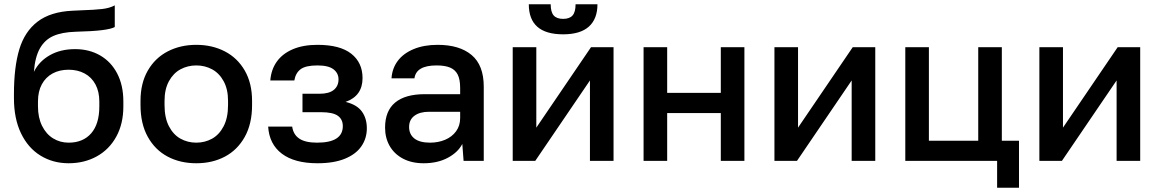

<svg xmlns="http://www.w3.org/2000/svg" viewBox="-20 -750 5405 895"><path d="M45 -292V-312Q45 -437 70 -520Q95 -603 155 -649Q215 -695 317 -700L360 -702Q421 -704 456 -708Q491 -712 515 -725V-624Q499 -615 455.5 -609.5Q412 -604 332 -602Q268 -600 228 -582Q188 -564 165.5 -523.5Q143 -483 138 -415Q162 -464 212 -492.5Q262 -521 330 -521Q396 -521 447 -491.5Q498 -462 526.5 -407Q555 -352 555 -277V-254Q555 -173 522 -113Q489 -53 431 -21Q373 11 300 11Q227 11 169 -24.5Q111 -60 78 -128.5Q45 -197 45 -292ZM443 -254V-277Q443 -323 425 -356.5Q407 -390 374.5 -407.5Q342 -425 300 -425Q257 -425 225 -407.5Q193 -390 175 -357Q157 -324 157 -277V-254Q157 -202 176 -163.5Q195 -125 227.5 -105Q260 -85 300 -85Q367 -85 405 -128.5Q443 -172 443 -254Z M635 -260V-280Q635 -362 669 -421Q703 -480 762 -510.5Q821 -541 895 -541Q969 -541 1028 -510.5Q1087 -480 1121 -421Q1155 -362 1155 -280V-260Q1155 -173 1121 -112Q1087 -51 1028.5 -20Q970 11 895 11Q820 11 761.5 -20Q703 -51 669 -112Q635 -173 635 -260ZM1043 -260V-280Q1043 -334 1022.5 -371.5Q1002 -409 968.5 -427Q935 -445 895 -445Q855 -445 821.5 -427Q788 -409 767.5 -371.5Q747 -334 747 -280V-260Q747 -201 767.5 -161.5Q788 -122 821.5 -103.5Q855 -85 895 -85Q935 -85 968.5 -103.5Q1002 -122 1022.5 -161.5Q1043 -201 1043 -260Z M1230 -160H1342Q1347 -123 1375 -104Q1403 -85 1458 -85Q1578 -85 1578 -162Q1578 -194 1554.5 -210.5Q1531 -227 1477 -227H1390V-313H1470Q1514 -313 1536 -331Q1558 -349 1558 -380Q1558 -409 1534.5 -427Q1511 -445 1460 -445Q1405 -445 1381.5 -427.5Q1358 -410 1352 -375H1240Q1244 -426 1270.5 -463Q1297 -500 1345 -520.5Q1393 -541 1460 -541Q1565 -541 1617.5 -499.5Q1670 -458 1670 -386Q1670 -303 1591 -275Q1644 -262 1667 -230Q1690 -198 1690 -152Q1690 -105 1664.5 -68Q1639 -31 1587.5 -10Q1536 11 1460 11Q1353 11 1294 -33.5Q1235 -78 1230 -160Z M1775 -155Q1775 -233 1822 -272Q1869 -311 1960 -311H2125V-340Q2125 -380 2113.5 -402.5Q2102 -425 2078 -435Q2054 -445 2015 -445Q1920 -445 1912 -385H1805Q1808 -431 1834 -466Q1860 -501 1908 -521Q1956 -541 2020 -541Q2122 -541 2178.5 -493.5Q2235 -446 2235 -346V0H2141L2135 -79Q2115 -40 2067.5 -14.5Q2020 11 1955 11Q1899 11 1858.5 -10.5Q1818 -32 1796.5 -69.5Q1775 -107 1775 -155ZM2125 -200V-229H1980Q1937 -229 1912 -210.5Q1887 -192 1887 -158Q1887 -124 1911.5 -104.5Q1936 -85 1985 -85Q2023 -85 2055 -98.5Q2087 -112 2106 -138Q2125 -164 2125 -200Z M2370 -530H2480V-155L2735 -530H2840V0H2730V-375L2475 0H2370ZM2445 -730H2547Q2547 -694 2561 -678Q2575 -662 2605 -662Q2635 -662 2649 -678Q2663 -694 2663 -730H2765Q2765 -662 2725 -626Q2685 -590 2605 -590Q2445 -590 2445 -730Z M2980 -530H3090V-317H3340V-530H3450V0H3340V-223H3090V0H2980Z M3590 -530H3700V-155L3955 -530H4060V0H3950V-375L3695 0H3590Z M4628 0H4200V-530H4310V-94H4540V-530H4650V-94H4730V125H4628Z M4825 -530H4935V-155L5190 -530H5295V0H5185V-375L4930 0H4825Z"/></svg>

Font: .
Style: 
Weight: 500
Designer: A.Korolkova, Vitaly Kuzmin
Foundry: ParaType Ltd
Version: Version 1.000; Glyphs 3.2, build 3192.0